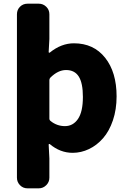

<svg xmlns="http://www.w3.org/2000/svg" viewBox="-20 -817 697 1046"><path d="M129.9 209Q105.5 209 88.9 191.9Q72.3 174.8 72.3 151.4V-739.3Q72.3 -763.7 88.9 -780.3Q105.5 -796.9 129.9 -796.9H191.4Q214.8 -796.9 231.9 -780.3Q249 -763.7 249 -739.3V-604.5L245.1 -533.2Q245.1 -531.2 247.1 -530.3Q249 -529.3 251 -530.3Q313.5 -581.1 382.8 -581.1Q490.2 -581.1 552.7 -502.4Q615.2 -423.8 615.2 -292Q615.2 -220.7 595.2 -161.6Q575.2 -102.5 541.5 -64Q507.8 -25.4 464.8 -4.9Q421.9 15.6 376 15.6Q307.6 15.6 251 -32.2Q249 -33.2 247.1 -32.2Q245.1 -31.2 245.1 -29.3L249 45.9V151.4Q249 174.8 231.9 191.9Q214.8 209 191.4 209ZM334 -129.9Q377.9 -129.9 404.8 -168.9Q431.6 -208 431.6 -289.1Q431.6 -364.3 409.2 -399.9Q386.7 -435.5 339.8 -435.5Q295.9 -435.5 253.9 -393.6Q249 -387.7 249 -380.9V-169.9Q249 -163.1 254.9 -158.2Q290 -129.9 334 -129.9Z"/></svg>

Font: Gen Jyuu Gothic Heavy
Style: Bold
Weight: 900
Designer: [Source Han Sans]
Ryoko NISHIZUKA  (kana & ideographs); Paul D. Hunt (Latin, Greek & Cyrillic); Wenlong ZHANG  (bopomofo
Version: Version 1.002.20150607